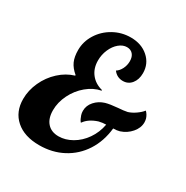

<svg xmlns="http://www.w3.org/2000/svg" viewBox="-174 -898 1030 1062"><g transform="rotate(30 341.0 -367.0)"><path d="M660 -382C660 -389.3 659 -397 657 -405C652.3 -419.7 645 -432 635 -442H633C625 -431.3 613.2 -420.5 597.5 -409.5C581.8 -398.5 566.3 -390.7 551 -386C535 -382.7 516 -380.3 494 -379C461.3 -376.3 435.7 -372.3 417 -367C393 -359.7 373 -347 357 -329C341 -311 333 -290.7 333 -268C333 -258.7 334.3 -250 337 -242C341.7 -227.3 347.7 -215.3 355 -206L358 -207C374 -230.3 400.3 -248 437 -260C453 -264 468.3 -266 483 -266C476.3 -230 463 -197.7 443 -169C423 -140.3 399 -118 371 -102C343 -86 314.7 -78 286 -78C255.3 -78 231.3 -87.7 214 -107C196.7 -126.3 188 -153.3 188 -188C188 -222 196.2 -255.5 212.5 -288.5C228.8 -321.5 250.8 -349.5 278.5 -372.5C306.2 -395.5 335.7 -410 367 -416V-420C335.7 -428 311 -443.5 293 -466.5C275 -489.5 266 -517.7 266 -551C266 -575.7 270.8 -599.2 280.5 -621.5C290.2 -643.8 303 -661.7 319 -675C335 -688.3 351.7 -695 369 -695C385 -695 397.7 -689.7 407 -679C416.3 -668.3 421 -653.7 421 -635C421 -617.7 417.2 -601.3 409.5 -586C401.8 -570.7 392 -559.3 380 -552C395.3 -531.3 415.7 -521 441 -521C463.7 -521 482 -529.7 496 -547C510 -564.3 517 -586.7 517 -614C517 -654 502.3 -687 473 -713C443.7 -739 406.3 -752 361 -752C321.7 -752 285.2 -742.5 251.5 -723.5C217.8 -704.5 191.2 -679.2 171.5 -647.5C151.8 -615.8 142 -582 142 -546C142 -517.3 146.3 -493.3 155 -474C163.7 -454.7 178.3 -436.3 199 -419V-415C165 -405 133.8 -387 105.5 -361C77.2 -335 54.8 -304.2 38.5 -268.5C22.2 -232.8 14 -196.7 14 -160C14 -105.3 32.2 -62 68.5 -30C104.8 2 154.7 18 218 18C273.3 18 323.3 6.2 368 -17.5C412.7 -41.2 448.8 -74.5 476.5 -117.5C504.2 -160.5 521 -210.3 527 -267C542.3 -267 555.7 -268.7 567 -272C593.7 -280.7 615.8 -295.3 633.5 -316C651.2 -336.7 660 -358.7 660 -382Z"/></g></svg>

Font: DonutKreme
Style: Regular
Weight: 400
Designer: Impallari Type
Foundry: Impallari Type
Version: Version 2.100